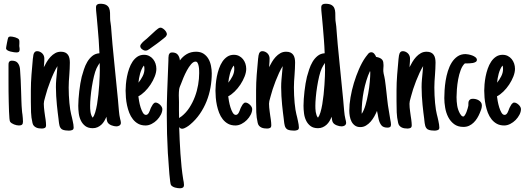

<svg xmlns="http://www.w3.org/2000/svg" viewBox="-20 -678 2831 1036"><path d="M85.9 -410.6Q85.9 -402.3 82.3 -398.7Q78.6 -395 68.8 -395Q64.5 -395 55.2 -396.2Q45.9 -397.5 36.4 -399.9Q26.9 -402.3 19.8 -406.7Q12.7 -411.1 12.7 -417.5Q12.7 -419.4 14.2 -428.5Q15.6 -437.5 17.8 -447.8Q20 -458 21.7 -466.3Q23.4 -474.6 24.4 -475.6V-475.1Q26.9 -479 30.3 -480Q33.7 -481 37.1 -481Q41.5 -481 48.6 -479.7Q55.7 -478.5 62.7 -476.3Q69.8 -474.1 75.7 -470.7Q81.5 -467.3 83 -463.4Q84.5 -459.5 84.7 -452.9Q85 -446.3 84.5 -440.9Q84.5 -439 84.2 -436.3Q84 -433.6 84 -432.1Q84 -429.7 84.2 -427.2Q84.5 -424.8 85 -422.4Q85.4 -419.9 85.7 -417Q85.9 -414.1 85.9 -410.6ZM104 -21.5Q104 -10.3 98.9 -5.6Q93.8 -1 82.5 -1Q76.7 -1 69.6 -2.4Q62.5 -3.9 55.7 -6.6Q48.8 -9.3 43 -13.2Q37.1 -17.1 34.2 -22Q32.2 -24.9 30.8 -40Q29.3 -55.2 28.6 -77.6Q27.8 -100.1 27.1 -127.9Q26.4 -155.8 26.1 -184.1Q25.9 -212.4 25.9 -239.3Q25.9 -266.1 25.9 -286.1V-323.7Q25.9 -328.6 26.1 -333.5Q26.4 -338.4 28.1 -342Q29.8 -345.7 33.4 -348.1Q37.1 -350.6 43.9 -350.6Q65.4 -350.6 75.4 -338.6Q85.4 -326.7 87.9 -306.6Q90.3 -276.9 91.6 -247.3Q92.8 -217.8 93.8 -187.5Q94.7 -160.2 95.5 -133.5Q96.2 -106.9 98.6 -80.6Q99.1 -75.2 99.6 -70.3Q100.1 -65.4 101.1 -60.5Q102.1 -50.8 103 -41.3Q104 -31.7 104 -21.5Z M228.5 -2.4Q228.5 8.8 221.9 12.2Q215.3 15.6 206.1 15.6Q197.8 15.6 189.7 14.4Q181.6 13.2 174.6 9.8Q167.5 6.3 162.4 0.5Q157.2 -5.4 155.3 -14.6Q148.4 -43.9 147.5 -72Q146.5 -100.1 146.5 -129.9V-189.9Q146.5 -231 149.9 -275.1Q153.3 -319.3 157.2 -360.4Q157.2 -361.8 157.7 -363.8Q158.2 -365.7 158.2 -366.7Q158.7 -372.1 159.7 -378.4Q160.6 -384.8 162.8 -389.9Q165 -395 169.2 -398.4Q173.3 -401.9 180.2 -401.9Q188 -401.9 195.1 -398.7Q202.1 -395.5 207.5 -390.4Q212.9 -385.3 216.1 -377.9Q219.2 -370.6 219.2 -362.8Q219.2 -354.5 218.8 -344.5Q218.3 -334.5 217.3 -325.7Q217.3 -323.2 217 -320.3Q216.8 -317.4 216.3 -314.9Q223.1 -328.6 231.9 -343.5Q240.7 -358.4 252.2 -370.8Q263.7 -383.3 277.6 -391.1Q291.5 -398.9 308.6 -398.9Q322.8 -398.9 332 -394.5Q341.3 -390.1 346.9 -382.1Q352.5 -374 354.7 -363.3Q356.9 -352.5 356.9 -340.3Q356.9 -323.7 356 -306.9Q355 -290 354 -273.4Q352.5 -256.3 351.6 -239.7Q350.6 -223.1 350.6 -206.1Q350.6 -185.5 351.6 -163.8Q352.5 -142.1 354.5 -122.3Q356.4 -102.5 358.9 -86.7Q361.3 -70.8 363.8 -62Q365.7 -54.7 367.9 -45.2Q370.1 -35.6 372.3 -25.6Q374.5 -15.6 376 -6.3Q377.4 2.9 377.4 10.3Q377.4 21 368.9 23.9Q360.4 26.9 352.1 26.9Q343.8 26.9 333.3 25.6Q322.8 24.4 314.5 20Q304.2 12.7 301 -0.5Q297.9 -13.7 296.9 -26.4L295.4 -39.6Q293.9 -51.3 291.5 -70.3Q289.1 -89.4 286.9 -112.3Q284.7 -135.3 283.2 -159.9Q281.7 -184.6 281.7 -208Q281.7 -229 283.4 -248.5Q285.2 -268.1 287.1 -288.1Q288.1 -298.3 288.6 -304.7Q289.1 -311 290 -321.3Q280.3 -305.7 270.5 -284.7Q260.7 -263.7 252 -241Q243.2 -218.3 236.1 -196.8Q229 -175.3 225.1 -159.2L222.2 -148.4Q219.7 -140.6 218 -132.8Q216.3 -125 216.3 -118.2Q216.3 -109.4 217.3 -97.9Q218.3 -86.4 219.7 -76.2Q221.2 -64 223.1 -51.3Q223.1 -50.3 224.1 -44.9Q225.1 -39.6 226.1 -32.2Q227.1 -24.9 227.8 -16.8Q228.5 -8.8 228.5 -2.4Z M632.3 -15.1Q632.3 -9.8 629.9 -6.1Q627.4 -2.4 623.8 -0.2Q620.1 2 616 2.9Q611.8 3.9 607.9 3.9Q602.1 3.9 595.2 2.4Q588.4 1 581.5 -1.7Q574.7 -4.4 569.1 -8.5Q563.5 -12.7 560.5 -18.1Q557.6 -23.4 556.4 -31.5Q555.2 -39.6 554.2 -47.9Q549.3 -36.1 542.7 -24.9Q536.1 -13.7 526.9 -5.1Q517.6 3.4 506.1 8.5Q494.6 13.7 480.5 13.7Q455.6 13.7 440.2 2Q424.8 -9.8 416.3 -27.6Q407.7 -45.4 405 -66.7Q402.3 -87.9 402.3 -107.4Q402.3 -123.5 403.8 -144Q405.3 -164.6 407.7 -186Q410.2 -207.5 413.6 -227.8Q417 -248 420.9 -263.7Q425.8 -281.7 432.9 -303.5Q439.9 -325.2 450.9 -344Q461.9 -362.8 478 -376Q494.1 -389.2 516.6 -390.6Q515.1 -430.2 512.5 -463.6Q509.8 -497.1 506.8 -532.2L502 -586.4L500 -606Q499 -613.8 498.5 -621.8Q498 -629.9 498 -637.7Q498 -648.9 504.2 -653.3Q510.3 -657.7 520 -657.7Q541.5 -657.7 552.7 -651.4Q564 -645 568.6 -634.3Q573.2 -623.5 573.7 -609.1Q574.2 -594.7 574.2 -578.1Q574.2 -567.4 576.7 -553.7L579.1 -535.6L583 -485.8Q584 -474.1 585 -462.4Q585.9 -450.7 586.9 -439L597.2 -334L616.7 -137.7L618.2 -119.6Q620.1 -99.6 621.8 -78.1Q623.5 -56.6 628.4 -35.6Q629.9 -30.3 631.1 -25.4Q632.3 -20.5 632.3 -15.1ZM518.6 -300.8Q518.6 -306.2 518.3 -312.7Q518.1 -319.3 518.1 -325.2V-338.4Q514.6 -333.5 509.3 -325Q503.9 -316.4 501 -309.6Q493.2 -292.5 486.8 -265.9Q480.5 -239.3 475.8 -210.2Q471.2 -181.2 468.8 -153.6Q466.3 -126 466.3 -107.4Q466.3 -100.6 466.6 -91.8Q466.8 -83 468.3 -74Q469.7 -64.9 472.7 -56.6Q475.6 -48.3 480.5 -43Q487.8 -52.2 493.7 -71.5Q499.5 -90.8 503.7 -115.5Q507.8 -140.1 510.7 -167.5Q513.7 -194.8 515.4 -220.5Q517.1 -246.1 517.8 -267.3Q518.6 -288.6 518.6 -300.8Z M856 -89.4Q856 -74.7 847.9 -59.1Q839.8 -43.5 827.1 -30.5Q814.5 -17.6 798.1 -9.3Q781.7 -1 765.6 -1Q742.7 -1 726.1 -10Q709.5 -19 697.3 -34.4Q685.1 -49.8 677.5 -69.3Q669.9 -88.9 665.5 -109.6Q661.1 -130.4 659.4 -151.1Q657.7 -171.9 657.7 -189Q657.7 -203.6 659.4 -223.6Q661.1 -243.7 665.3 -265.1Q669.4 -286.6 676.8 -307.6Q684.1 -328.6 695.1 -345.2Q706.1 -361.8 721.4 -372.1Q736.8 -382.3 756.8 -382.3Q772.5 -382.3 784.9 -376Q797.4 -369.6 805.9 -359.1Q814.5 -348.6 819.1 -335Q823.7 -321.3 823.7 -306.6Q823.7 -287.6 814.9 -265.1Q806.2 -242.7 792.2 -221.7Q778.3 -200.7 761 -183.8Q743.7 -167 726.6 -158.2Q727.5 -149.4 730.5 -132.6Q733.4 -115.7 738.5 -99.1Q743.7 -82.5 750.7 -70.3Q757.8 -58.1 767.6 -58.1Q772.5 -58.1 776.1 -61Q779.8 -64 782.7 -68.8Q785.6 -73.7 787.8 -79.6Q790 -85.4 792 -90.8L794.9 -97.7Q795.9 -99.1 796.1 -99.6Q796.4 -100.1 796.9 -101.1Q800.3 -107.4 803.5 -112.8Q806.6 -118.2 812.5 -122.1H812Q814 -124 816.2 -124.3Q818.4 -124.5 820.3 -124.5Q825.7 -124.5 832 -121.1Q838.4 -117.7 843.8 -112.5Q849.1 -107.4 852.5 -101.3Q856 -95.2 856 -89.4ZM759.3 -304.7Q759.3 -309.6 758.8 -314.9Q758.3 -320.3 756.3 -324.2Q749.5 -315.9 744.4 -304.4Q739.3 -293 735.8 -280.5Q732.4 -268.1 730.2 -255.4Q728 -242.7 727.1 -231.9Q739.7 -247.1 749.5 -266.4Q759.3 -285.6 759.3 -304.7ZM736.8 -429.2Q736.8 -434.1 741 -439.9Q745.1 -445.8 750.7 -451.2Q756.3 -456.5 762.2 -461.2Q768.1 -465.8 772 -469.2L819.8 -513.2Q825.7 -517.6 832.3 -523.2Q838.9 -528.8 846.2 -528.8Q851.1 -528.8 857.2 -525.1Q863.3 -521.5 868.4 -516.4Q873.5 -511.2 877 -504.9Q880.4 -498.5 880.4 -493.7Q880.4 -492.7 880.4 -491.7Q880.4 -490.7 879.4 -489.7Q877.9 -483.9 873.5 -479.5Q869.1 -475.1 863.8 -471.2Q848.6 -459 840.6 -452.9Q832.5 -446.8 825.7 -441.7Q818.8 -436.5 810.3 -430.7Q801.8 -424.8 786.6 -413.6Q781.2 -409.7 776.1 -407.2Q771 -404.8 765.1 -404.8Q760.7 -404.8 755.9 -406.7Q751 -408.7 746.6 -412.1Q742.2 -415.5 739.5 -419.9Q736.8 -424.3 736.8 -429.2Z M945.8 -127Q945.8 -103.5 945.6 -84Q945.3 -64.5 946.3 -41L955.1 -47.4L960.4 -50.8Q984.4 -69.8 1002.2 -97.4Q1020 -125 1031.7 -156.2Q1043.5 -187.5 1049.1 -220.5Q1054.7 -253.4 1054.7 -283.2Q1054.7 -289.1 1054.4 -299.6Q1054.2 -310.1 1052.2 -320.3Q1050.3 -330.6 1046.4 -338.1Q1042.5 -345.7 1035.2 -345.7Q1023.4 -345.7 1011.2 -331.5Q999 -317.4 988.5 -297.9Q978 -278.3 969.7 -258.5Q961.4 -238.8 957.5 -227.5Q957.5 -227.1 957.3 -227.1Q957 -227.1 957 -226.6V-226.1Q954.1 -219.2 950.9 -211.4Q947.8 -203.6 946.8 -196.8Q945.8 -189.9 945.3 -181.4Q944.8 -172.9 944.8 -163.6Q944.8 -158.7 945.1 -154.1Q945.3 -149.4 945.3 -145.5Q945.3 -140.1 945.6 -135.5Q945.8 -130.9 945.8 -127ZM972.7 319.3Q972.7 330.1 966.8 334Q960.9 337.9 951.2 337.9Q939.5 337.9 925.3 334.2Q911.1 330.6 902.8 320.8Q900.4 317.4 898.2 300.8Q896 284.2 894 262Q892.1 239.7 890.6 216.1Q889.2 192.4 887.7 174.3L885.7 148.4Q879.9 43.9 879.9 -60.5Q879.9 -121.6 882.1 -180.4Q884.3 -239.3 886.7 -299.8L888.7 -351.1Q888.7 -358.9 888.9 -366.5Q889.2 -374 890.6 -381.3Q893.1 -387.7 896.7 -391.4Q900.4 -395 908.7 -395Q929.7 -395 939.5 -382.6Q949.2 -370.1 950.7 -352.1Q966.3 -373.5 988 -386.2Q1009.8 -398.9 1038.1 -398.9Q1062 -398.9 1078.4 -388.2Q1094.7 -377.4 1104.5 -360.6Q1114.3 -343.8 1118.4 -323Q1122.6 -302.2 1122.6 -282.2Q1122.6 -243.7 1115.7 -205.3Q1108.9 -167 1094.5 -131.1Q1080.1 -95.2 1058.1 -63.2Q1036.1 -31.2 1006.3 -6.3Q1002.4 -2.9 997.1 1Q991.7 4.9 985.8 8.3Q980 11.7 973.9 14.2Q967.8 16.6 962.9 16.6Q957.5 16.6 953.6 14.2Q949.7 11.7 946.8 8.3Q947.8 42 949.5 78.1Q951.2 114.3 953.6 150.6Q956.1 187 959.7 222.7Q963.4 258.3 968.8 291.5Q970.2 297.9 971.4 304.9Q972.7 312 972.7 319.3Z M1340.8 -89.4Q1340.8 -74.7 1332.8 -59.1Q1324.7 -43.5 1312 -30.5Q1299.3 -17.6 1283 -9.3Q1266.6 -1 1250.5 -1Q1227.5 -1 1210.9 -10Q1194.3 -19 1182.1 -34.4Q1169.9 -49.8 1162.4 -69.3Q1154.8 -88.9 1150.4 -109.6Q1146 -130.4 1144.3 -151.1Q1142.6 -171.9 1142.6 -189Q1142.6 -203.6 1144.3 -223.6Q1146 -243.7 1150.1 -265.1Q1154.3 -286.6 1161.6 -307.6Q1168.9 -328.6 1179.9 -345.2Q1190.9 -361.8 1206.3 -372.1Q1221.7 -382.3 1241.7 -382.3Q1257.3 -382.3 1269.8 -376Q1282.2 -369.6 1290.8 -359.1Q1299.3 -348.6 1304 -335Q1308.6 -321.3 1308.6 -306.6Q1308.6 -287.6 1299.8 -265.1Q1291 -242.7 1277.1 -221.7Q1263.2 -200.7 1245.8 -183.8Q1228.5 -167 1211.4 -158.2Q1212.4 -149.4 1215.3 -132.6Q1218.3 -115.7 1223.4 -99.1Q1228.5 -82.5 1235.6 -70.3Q1242.7 -58.1 1252.4 -58.1Q1257.3 -58.1 1261 -61Q1264.6 -64 1267.6 -68.8Q1270.5 -73.7 1272.7 -79.6Q1274.9 -85.4 1276.9 -90.8L1279.8 -97.7Q1280.8 -99.1 1281 -99.6Q1281.2 -100.1 1281.7 -101.1Q1285.2 -107.4 1288.3 -112.8Q1291.5 -118.2 1297.4 -122.1H1296.9Q1298.8 -124 1301 -124.3Q1303.2 -124.5 1305.2 -124.5Q1310.5 -124.5 1316.9 -121.1Q1323.2 -117.7 1328.6 -112.5Q1334 -107.4 1337.4 -101.3Q1340.8 -95.2 1340.8 -89.4ZM1244.1 -304.7Q1244.1 -309.6 1243.7 -314.9Q1243.2 -320.3 1241.2 -324.2Q1234.4 -315.9 1229.2 -304.4Q1224.1 -293 1220.7 -280.5Q1217.3 -268.1 1215.1 -255.4Q1212.9 -242.7 1211.9 -231.9Q1224.6 -247.1 1234.4 -266.4Q1244.1 -285.6 1244.1 -304.7Z M1443.8 -2.4Q1443.8 8.8 1437.3 12.2Q1430.7 15.6 1421.4 15.6Q1413.1 15.6 1405 14.4Q1397 13.2 1389.9 9.8Q1382.8 6.3 1377.7 0.5Q1372.6 -5.4 1370.6 -14.6Q1363.8 -43.9 1362.8 -72Q1361.8 -100.1 1361.8 -129.9V-189.9Q1361.8 -231 1365.2 -275.1Q1368.7 -319.3 1372.6 -360.4Q1372.6 -361.8 1373 -363.8Q1373.5 -365.7 1373.5 -366.7Q1374 -372.1 1375 -378.4Q1376 -384.8 1378.2 -389.9Q1380.4 -395 1384.5 -398.4Q1388.7 -401.9 1395.5 -401.9Q1403.3 -401.9 1410.4 -398.7Q1417.5 -395.5 1422.9 -390.4Q1428.2 -385.3 1431.4 -377.9Q1434.6 -370.6 1434.6 -362.8Q1434.6 -354.5 1434.1 -344.5Q1433.6 -334.5 1432.6 -325.7Q1432.6 -323.2 1432.4 -320.3Q1432.1 -317.4 1431.6 -314.9Q1438.5 -328.6 1447.3 -343.5Q1456.1 -358.4 1467.5 -370.8Q1479 -383.3 1492.9 -391.1Q1506.8 -398.9 1523.9 -398.9Q1538.1 -398.9 1547.4 -394.5Q1556.6 -390.1 1562.3 -382.1Q1567.9 -374 1570.1 -363.3Q1572.3 -352.5 1572.3 -340.3Q1572.3 -323.7 1571.3 -306.9Q1570.3 -290 1569.3 -273.4Q1567.9 -256.3 1566.9 -239.7Q1565.9 -223.1 1565.9 -206.1Q1565.9 -185.5 1566.9 -163.8Q1567.9 -142.1 1569.8 -122.3Q1571.8 -102.5 1574.2 -86.7Q1576.7 -70.8 1579.1 -62Q1581.1 -54.7 1583.3 -45.2Q1585.4 -35.6 1587.6 -25.6Q1589.8 -15.6 1591.3 -6.3Q1592.8 2.9 1592.8 10.3Q1592.8 21 1584.2 23.9Q1575.7 26.9 1567.4 26.9Q1559.1 26.9 1548.6 25.6Q1538.1 24.4 1529.8 20Q1519.5 12.7 1516.4 -0.5Q1513.2 -13.7 1512.2 -26.4L1510.7 -39.6Q1509.3 -51.3 1506.8 -70.3Q1504.4 -89.4 1502.2 -112.3Q1500 -135.3 1498.5 -159.9Q1497.1 -184.6 1497.1 -208Q1497.1 -229 1498.8 -248.5Q1500.5 -268.1 1502.4 -288.1Q1503.4 -298.3 1503.9 -304.7Q1504.4 -311 1505.4 -321.3Q1495.6 -305.7 1485.8 -284.7Q1476.1 -263.7 1467.3 -241Q1458.5 -218.3 1451.4 -196.8Q1444.3 -175.3 1440.4 -159.2L1437.5 -148.4Q1435.1 -140.6 1433.3 -132.8Q1431.6 -125 1431.6 -118.2Q1431.6 -109.4 1432.6 -97.9Q1433.6 -86.4 1435.1 -76.2Q1436.5 -64 1438.5 -51.3Q1438.5 -50.3 1439.5 -44.9Q1440.4 -39.6 1441.4 -32.2Q1442.4 -24.9 1443.1 -16.8Q1443.8 -8.8 1443.8 -2.4Z M1847.7 -15.1Q1847.7 -9.8 1845.2 -6.1Q1842.8 -2.4 1839.1 -0.2Q1835.4 2 1831.3 2.9Q1827.1 3.9 1823.2 3.9Q1817.4 3.9 1810.5 2.4Q1803.7 1 1796.9 -1.7Q1790 -4.4 1784.4 -8.5Q1778.8 -12.7 1775.9 -18.1Q1772.9 -23.4 1771.7 -31.5Q1770.5 -39.6 1769.5 -47.9Q1764.6 -36.1 1758.1 -24.9Q1751.5 -13.7 1742.2 -5.1Q1732.9 3.4 1721.4 8.5Q1710 13.7 1695.8 13.7Q1670.9 13.7 1655.5 2Q1640.1 -9.8 1631.6 -27.6Q1623 -45.4 1620.4 -66.7Q1617.7 -87.9 1617.7 -107.4Q1617.7 -123.5 1619.1 -144Q1620.6 -164.6 1623 -186Q1625.5 -207.5 1628.9 -227.8Q1632.3 -248 1636.2 -263.7Q1641.1 -281.7 1648.2 -303.5Q1655.3 -325.2 1666.3 -344Q1677.2 -362.8 1693.4 -376Q1709.5 -389.2 1731.9 -390.6Q1730.5 -430.2 1727.8 -463.6Q1725.1 -497.1 1722.2 -532.2L1717.3 -586.4L1715.3 -606Q1714.4 -613.8 1713.9 -621.8Q1713.4 -629.9 1713.4 -637.7Q1713.4 -648.9 1719.5 -653.3Q1725.6 -657.7 1735.4 -657.7Q1756.8 -657.7 1768.1 -651.4Q1779.3 -645 1783.9 -634.3Q1788.6 -623.5 1789.1 -609.1Q1789.6 -594.7 1789.6 -578.1Q1789.6 -567.4 1792 -553.7L1794.4 -535.6L1798.3 -485.8Q1799.3 -474.1 1800.3 -462.4Q1801.3 -450.7 1802.2 -439L1812.5 -334L1832 -137.7L1833.5 -119.6Q1835.4 -99.6 1837.2 -78.1Q1838.9 -56.6 1843.8 -35.6Q1845.2 -30.3 1846.4 -25.4Q1847.7 -20.5 1847.7 -15.1ZM1733.9 -300.8Q1733.9 -306.2 1733.6 -312.7Q1733.4 -319.3 1733.4 -325.2V-338.4Q1730 -333.5 1724.6 -325Q1719.2 -316.4 1716.3 -309.6Q1708.5 -292.5 1702.1 -265.9Q1695.8 -239.3 1691.2 -210.2Q1686.5 -181.2 1684.1 -153.6Q1681.6 -126 1681.6 -107.4Q1681.6 -100.6 1681.9 -91.8Q1682.1 -83 1683.6 -74Q1685.1 -64.9 1688 -56.6Q1690.9 -48.3 1695.8 -43Q1703.1 -52.2 1709 -71.5Q1714.8 -90.8 1719 -115.5Q1723.1 -140.1 1726.1 -167.5Q1729 -194.8 1730.7 -220.5Q1732.4 -246.1 1733.2 -267.3Q1733.9 -288.6 1733.9 -300.8Z M2089.8 -6.3Q2089.8 3.4 2085 7.1Q2080.1 10.7 2071.3 10.7Q2048.3 10.7 2038.3 -1.5Q2028.3 -13.7 2023.4 -33.7Q2022 -40.5 2020.5 -47.6Q2019 -54.7 2018.1 -61.5Q2017.1 -67.9 2016.1 -70.3Q2015.1 -72.8 2014.2 -79.6Q2008.3 -65.4 1999.8 -50Q1991.2 -34.7 1980 -21.7Q1968.8 -8.8 1954.8 -0.5Q1940.9 7.8 1924.3 7.8Q1906.7 7.8 1895 -0.7Q1883.3 -9.3 1876.7 -22.2Q1870.1 -35.2 1867.4 -50.8Q1864.7 -66.4 1864.7 -80.6Q1864.7 -113.8 1871.3 -152.6Q1877.9 -191.4 1889.6 -230.2Q1901.4 -269 1917 -304.9Q1932.6 -340.8 1951.2 -367.7V-367.2L1954.1 -371.6Q1959.5 -378.9 1966.6 -387.5Q1973.6 -396 1983.4 -396Q1992.7 -396 1999.5 -387.9Q2006.3 -379.9 2009.3 -371.1Q2022 -368.7 2029.8 -365Q2037.6 -361.3 2042 -356Q2046.4 -350.6 2047.9 -343.5Q2049.3 -336.4 2049.3 -328.1Q2049.3 -324.7 2049.3 -320.8Q2049.3 -316.9 2048.8 -313Q2048.3 -309.1 2048.3 -303.7Q2048.3 -298.3 2048.3 -293.9Q2048.3 -289.1 2050 -281.2Q2051.8 -273.4 2053.7 -265.1L2057.1 -247.1Q2059.6 -232.9 2061.3 -214.8Q2063 -196.8 2065.4 -178.7Q2067.4 -160.2 2069.3 -142.8Q2071.3 -125.5 2073.2 -110.8L2085 -38.6L2086.4 -30.3Q2087.4 -23.9 2088.6 -18.6Q2089.8 -13.2 2089.8 -6.3ZM1978 -287.1Q1978 -288.1 1977.5 -290.3Q1977.1 -292.5 1976.6 -294.9Q1965.3 -271 1956.8 -242.9Q1948.2 -214.8 1942.6 -185.8Q1937 -156.7 1934.3 -127.7Q1931.6 -98.6 1931.6 -72.8Q1931.6 -70.3 1931.6 -68.4Q1931.6 -66.4 1932.1 -64.5V-64Q1943.8 -82 1952.4 -111.6Q1960.9 -141.1 1966.8 -173.6Q1972.7 -206.1 1975.3 -236.6Q1978 -267.1 1978 -287.1Z M2201.7 -2.4Q2201.7 8.8 2195.1 12.2Q2188.5 15.6 2179.2 15.6Q2170.9 15.6 2162.8 14.4Q2154.8 13.2 2147.7 9.8Q2140.6 6.3 2135.5 0.5Q2130.4 -5.4 2128.4 -14.6Q2121.6 -43.9 2120.6 -72Q2119.6 -100.1 2119.6 -129.9V-189.9Q2119.6 -231 2123 -275.1Q2126.5 -319.3 2130.4 -360.4Q2130.4 -361.8 2130.9 -363.8Q2131.3 -365.7 2131.3 -366.7Q2131.8 -372.1 2132.8 -378.4Q2133.8 -384.8 2136 -389.9Q2138.2 -395 2142.3 -398.4Q2146.5 -401.9 2153.3 -401.9Q2161.1 -401.9 2168.2 -398.7Q2175.3 -395.5 2180.7 -390.4Q2186 -385.3 2189.2 -377.9Q2192.4 -370.6 2192.4 -362.8Q2192.4 -354.5 2191.9 -344.5Q2191.4 -334.5 2190.4 -325.7Q2190.4 -323.2 2190.2 -320.3Q2189.9 -317.4 2189.5 -314.9Q2196.3 -328.6 2205.1 -343.5Q2213.9 -358.4 2225.3 -370.8Q2236.8 -383.3 2250.7 -391.1Q2264.6 -398.9 2281.7 -398.9Q2295.9 -398.9 2305.2 -394.5Q2314.5 -390.1 2320.1 -382.1Q2325.7 -374 2327.9 -363.3Q2330.1 -352.5 2330.1 -340.3Q2330.1 -323.7 2329.1 -306.9Q2328.1 -290 2327.1 -273.4Q2325.7 -256.3 2324.7 -239.7Q2323.7 -223.1 2323.7 -206.1Q2323.7 -185.5 2324.7 -163.8Q2325.7 -142.1 2327.6 -122.3Q2329.6 -102.5 2332 -86.7Q2334.5 -70.8 2336.9 -62Q2338.9 -54.7 2341.1 -45.2Q2343.3 -35.6 2345.5 -25.6Q2347.7 -15.6 2349.1 -6.3Q2350.6 2.9 2350.6 10.3Q2350.6 21 2342 23.9Q2333.5 26.9 2325.2 26.9Q2316.9 26.9 2306.4 25.6Q2295.9 24.4 2287.6 20Q2277.3 12.7 2274.2 -0.5Q2271 -13.7 2270 -26.4L2268.6 -39.6Q2267.1 -51.3 2264.6 -70.3Q2262.2 -89.4 2260 -112.3Q2257.8 -135.3 2256.3 -159.9Q2254.9 -184.6 2254.9 -208Q2254.9 -229 2256.6 -248.5Q2258.3 -268.1 2260.3 -288.1Q2261.2 -298.3 2261.7 -304.7Q2262.2 -311 2263.2 -321.3Q2253.4 -305.7 2243.7 -284.7Q2233.9 -263.7 2225.1 -241Q2216.3 -218.3 2209.2 -196.8Q2202.1 -175.3 2198.2 -159.2L2195.3 -148.4Q2192.9 -140.6 2191.2 -132.8Q2189.5 -125 2189.5 -118.2Q2189.5 -109.4 2190.4 -97.9Q2191.4 -86.4 2192.9 -76.2Q2194.3 -64 2196.3 -51.3Q2196.3 -50.3 2197.3 -44.9Q2198.2 -39.6 2199.2 -32.2Q2200.2 -24.9 2200.9 -16.8Q2201.7 -8.8 2201.7 -2.4Z M2580.1 -109.4Q2580.1 -99.1 2576.7 -88.4Q2573.2 -77.6 2568.8 -67.9Q2563 -53.7 2554.7 -40.3Q2546.4 -26.9 2535.6 -16.4Q2524.9 -5.9 2511.2 0.5Q2497.6 6.8 2480.5 6.8Q2450.2 6.8 2430.2 -8.3Q2410.2 -23.4 2398.4 -46.4Q2386.7 -69.3 2382.1 -96.7Q2377.4 -124 2377.4 -148.4Q2377.4 -166.5 2378.9 -191.2Q2380.4 -215.8 2384.5 -242.2Q2388.7 -268.6 2396.7 -294.4Q2404.8 -320.3 2417.5 -340.6Q2430.2 -360.8 2448.5 -373.5Q2466.8 -386.2 2492.2 -386.2Q2497.6 -386.2 2507.8 -384.3Q2518.1 -382.3 2528.1 -378.7Q2538.1 -375 2545.7 -368.9Q2553.2 -362.8 2553.2 -355Q2553.2 -347.7 2546.6 -343.8Q2540 -339.8 2531 -338.1Q2522 -336.4 2512.5 -336.2Q2502.9 -335.9 2497.1 -335.9H2488.3Q2474.6 -323.7 2465.8 -300Q2457 -276.4 2452.1 -249.5Q2447.3 -222.7 2445.3 -196.5Q2443.4 -170.4 2443.4 -153.8Q2443.4 -130.4 2447 -107.7Q2450.7 -85 2461.9 -64.9Q2464.4 -60.5 2469 -54.9Q2473.6 -49.3 2479.5 -49.3Q2483.9 -49.3 2488.5 -56.6Q2493.2 -64 2497.1 -73.7Q2501 -83.5 2503.4 -92.8Q2505.9 -102.1 2506.8 -106.4Q2507.3 -108.4 2507.3 -110.8Q2507.3 -113.3 2507.3 -115.7Q2507.3 -120.1 2507.6 -124.3Q2507.8 -128.4 2508.8 -130.9Q2512.2 -139.2 2517.8 -142.1Q2523.4 -145 2531.7 -145Q2539.1 -145 2547.4 -143.1Q2555.7 -141.1 2563 -136.7Q2570.3 -132.3 2575.2 -125.5Q2580.1 -118.7 2580.1 -109.4Z M2791 -89.4Q2791 -74.7 2783 -59.1Q2774.9 -43.5 2762.2 -30.5Q2749.5 -17.6 2733.2 -9.3Q2716.8 -1 2700.7 -1Q2677.7 -1 2661.1 -10Q2644.5 -19 2632.3 -34.4Q2620.1 -49.8 2612.5 -69.3Q2605 -88.9 2600.6 -109.6Q2596.2 -130.4 2594.5 -151.1Q2592.8 -171.9 2592.8 -189Q2592.8 -203.6 2594.5 -223.6Q2596.2 -243.7 2600.3 -265.1Q2604.5 -286.6 2611.8 -307.6Q2619.1 -328.6 2630.1 -345.2Q2641.1 -361.8 2656.5 -372.1Q2671.9 -382.3 2691.9 -382.3Q2707.5 -382.3 2720 -376Q2732.4 -369.6 2741 -359.1Q2749.5 -348.6 2754.2 -335Q2758.8 -321.3 2758.8 -306.6Q2758.8 -287.6 2750 -265.1Q2741.2 -242.7 2727.3 -221.7Q2713.4 -200.7 2696 -183.8Q2678.7 -167 2661.6 -158.2Q2662.6 -149.4 2665.5 -132.6Q2668.5 -115.7 2673.6 -99.1Q2678.7 -82.5 2685.8 -70.3Q2692.9 -58.1 2702.6 -58.1Q2707.5 -58.1 2711.2 -61Q2714.8 -64 2717.8 -68.8Q2720.7 -73.7 2722.9 -79.6Q2725.1 -85.4 2727.1 -90.8L2730 -97.7Q2731 -99.1 2731.2 -99.6Q2731.4 -100.1 2731.9 -101.1Q2735.4 -107.4 2738.5 -112.8Q2741.7 -118.2 2747.6 -122.1H2747.1Q2749 -124 2751.2 -124.3Q2753.4 -124.5 2755.4 -124.5Q2760.7 -124.5 2767.1 -121.1Q2773.4 -117.7 2778.8 -112.5Q2784.2 -107.4 2787.6 -101.3Q2791 -95.2 2791 -89.4ZM2694.3 -304.7Q2694.3 -309.6 2693.8 -314.9Q2693.4 -320.3 2691.4 -324.2Q2684.6 -315.9 2679.4 -304.4Q2674.3 -293 2670.9 -280.5Q2667.5 -268.1 2665.3 -255.4Q2663.1 -242.7 2662.1 -231.9Q2674.8 -247.1 2684.6 -266.4Q2694.3 -285.6 2694.3 -304.7Z"/></svg>

Font: Just Another Hand
Style: Regular
Weight: 400
Designer: Astigmatic (AOETI)
Foundry: Astigmatic (AOETI)
Version: Version 1.001